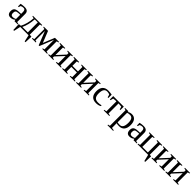

<svg xmlns="http://www.w3.org/2000/svg" viewBox="701 -2744 5230 5230"><g transform="rotate(45 3316.5 -129.0)"><path d="M227.1 -469.2Q302.2 -469.2 337.6 -438.5Q373 -407.7 373 -344.2V-34.2L430.2 -22V0H304.2L294.9 -45.9Q239.3 9.8 152.8 9.8Q35.2 9.8 35.2 -127Q35.2 -172.9 53 -202.9Q70.8 -232.9 109.9 -248.8Q148.9 -264.6 223.1 -266.1L292 -268.1V-339.8Q292 -387.2 274.7 -409.7Q257.3 -432.1 221.2 -432.1Q172.4 -432.1 131.8 -409.2L115.2 -352.1H87.9V-452.1Q167 -469.2 227.1 -469.2ZM292 -233.9 228 -231.9Q162.6 -229.5 139.4 -206.5Q116.2 -183.6 116.2 -129.9Q116.2 -43.9 186 -43.9Q219.2 -43.9 243.4 -51.5Q267.6 -59.1 292 -70.8Z M557.1 -437V-459H914.6V-437L858.9 -424.8V-34.2L930.2 -26.4L921.9 193.4H890.1L847.7 0H526.4L483.9 193.4H452.1L443.8 -26.4L516.1 -35.6Q555.7 -110.8 583.3 -212.2Q610.8 -313.5 618.7 -424.8ZM567.4 -40.5H777.8V-424.8H660.6Q654.3 -317.9 630.1 -218Q606 -118.2 567.4 -40.5Z M1031.7 -424.8 975.6 -437V-459H1138.2L1270 -126.5L1404.8 -459H1562V-437L1506.3 -424.8V-34.2L1562 -22V0H1374V-22L1425.3 -34.2V-399.9L1263.2 0H1236.8L1078.6 -398.4V-34.2L1124.5 -22V0H975.6V-22L1031.7 -34.2Z M1664.6 -424.8 1603.5 -437V-459H1801.3V-437L1745.6 -424.8V-136.2L1960.4 -368.7V-424.8L1899.4 -437V-459H2097.2V-437L2041.5 -424.8V-34.2L2097.2 -22V0H1899.4V-22L1960.4 -34.2V-313.5L1745.6 -81.1V-34.2L1801.3 -22V0H1603.5V-22L1664.6 -34.2Z M2199.7 -424.8 2138.7 -437V-459H2336.4V-437L2280.8 -424.8V-254.9H2495.6V-424.8L2434.6 -437V-459H2632.3V-437L2576.7 -424.8V-34.2L2632.3 -22V0H2434.6V-22L2495.6 -34.2V-214.4H2280.8V-34.2L2336.4 -22V0H2138.7V-22L2199.7 -34.2Z M2734.9 -424.8 2673.8 -437V-459H2871.6V-437L2815.9 -424.8V-136.2L3030.8 -368.7V-424.8L2969.7 -437V-459H3167.5V-437L3111.8 -424.8V-34.2L3167.5 -22V0H2969.7V-22L3030.8 -34.2V-313.5L2815.9 -81.1V-34.2L2871.6 -22V0H2673.8V-22L2734.9 -34.2Z M3604 -27.8Q3580.1 -10.3 3538.1 -0.2Q3496.1 9.8 3452.1 9.8Q3229 9.8 3229 -232.9Q3229 -347.7 3285.9 -409.4Q3342.8 -471.2 3448.7 -471.2Q3514.6 -471.2 3592.8 -456.1V-328.1H3565.9L3544.9 -409.2Q3504.4 -432.1 3447.8 -432.1Q3316.9 -432.1 3316.9 -232.9Q3316.9 -129.4 3356.7 -85.2Q3396.5 -41 3480 -41Q3551.3 -41 3604 -57.1Z M4057.1 -459V-328.1H4030.3L4009.3 -409.2Q3955.1 -418.5 3912.1 -418.5H3893.6V-34.2L3959 -22V0H3741.7V-22L3812.5 -34.2V-418.5H3794.4Q3751.5 -418.5 3697.3 -409.2L3676.3 -328.1H3649.4V-459Z M4158.2 -424.8 4106 -437V-459H4234.9L4235.8 -432.1Q4256.3 -449.7 4290.8 -460.4Q4325.2 -471.2 4360.8 -471.2Q4448.7 -471.2 4496.8 -410.2Q4544.9 -349.1 4544.9 -234.9Q4544.9 -118.2 4492.4 -54.2Q4439.9 9.8 4340.8 9.8Q4285.6 9.8 4235.8 -1Q4238.8 34.2 4238.8 54.2V178.2L4318.8 189.9V212.9H4100.1V189.9L4158.2 178.2ZM4457 -234.9Q4457 -328.6 4426.5 -374.3Q4396 -419.9 4334 -419.9Q4276.9 -419.9 4238.8 -403.8V-37.1Q4282.2 -28.8 4334 -28.8Q4457 -28.8 4457 -234.9Z M4811 -469.2Q4886.2 -469.2 4921.6 -438.5Q4957 -407.7 4957 -344.2V-34.2L5014.2 -22V0H4888.2L4878.9 -45.9Q4823.2 9.8 4736.8 9.8Q4619.1 9.8 4619.1 -127Q4619.1 -172.9 4637 -202.9Q4654.8 -232.9 4693.8 -248.8Q4732.9 -264.6 4807.1 -266.1L4876 -268.1V-339.8Q4876 -387.2 4858.6 -409.7Q4841.3 -432.1 4805.2 -432.1Q4756.3 -432.1 4715.8 -409.2L4699.2 -352.1H4671.9V-452.1Q4751 -469.2 4811 -469.2ZM4876 -233.9 4812 -231.9Q4746.6 -229.5 4723.4 -206.5Q4700.2 -183.6 4700.2 -129.9Q4700.2 -43.9 4770 -43.9Q4803.2 -43.9 4827.4 -51.5Q4851.6 -59.1 4876 -70.8Z M5045.9 0V-22L5106.9 -34.2V-424.8L5045.9 -437V-459H5243.7V-437L5188 -424.8V-40.5H5402.8V-424.8L5341.8 -437V-459H5539.6V-437L5483.9 -424.8V-34.2L5540.5 -26.4L5532.2 193.4H5500.5L5453.1 0Z M5642.1 -424.8 5581.1 -437V-459H5778.8V-437L5723.1 -424.8V-136.2L5938 -368.7V-424.8L5877 -437V-459H6074.7V-437L6019 -424.8V-34.2L6074.7 -22V0H5877V-22L5938 -34.2V-313.5L5723.1 -81.1V-34.2L5778.8 -22V0H5581.1V-22L5642.1 -34.2Z M6177.2 -424.8 6116.2 -437V-459H6314V-437L6258.3 -424.8V-136.2L6473.1 -368.7V-424.8L6412.1 -437V-459H6609.9V-437L6554.2 -424.8V-34.2L6609.9 -22V0H6412.1V-22L6473.1 -34.2V-313.5L6258.3 -81.1V-34.2L6314 -22V0H6116.2V-22L6177.2 -34.2Z"/></g></svg>

Font: Tinos
Style: Regular
Weight: 400
Designer: Steve Matteson
Foundry: Monotype Imaging Inc.
Version: Version 1.23